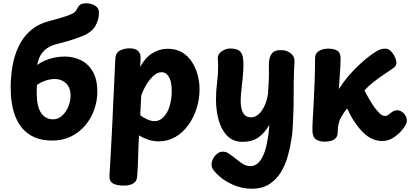

<svg xmlns="http://www.w3.org/2000/svg" viewBox="-20 -851 2510 1175"><path d="M298.9 9.2Q214.8 9.2 158.1 -29Q101.3 -67.2 73.3 -140.2Q45.3 -213.1 45.3 -315.1Q45.3 -378.8 56 -443.6Q66.7 -508.3 92.9 -565Q119.2 -621.7 165.4 -662.8Q211.6 -704 282 -722.2Q313.9 -730.9 338.6 -737.8Q363.2 -744.7 382.1 -751.1Q401 -757.4 414.2 -763.2Q427.3 -769 435.4 -775.4Q442.6 -780.9 447.7 -790Q452.9 -799.1 456.7 -805.9Q464.8 -819 475.6 -824.9Q486.3 -830.9 508.4 -830.9Q538.4 -830.9 562.1 -816.3Q585.7 -801.8 585.7 -773.2Q585.7 -732.2 564.2 -693.2Q542.8 -654.1 484.4 -630.2Q458.2 -619.8 434.8 -612Q411.4 -604.2 390.2 -598.1Q369 -592 350.6 -587.4Q332.2 -582.8 316.8 -578.7Q294.8 -572.4 272.6 -558.9Q250.3 -545.3 232.9 -520.2Q215.4 -495.1 207.8 -453.1Q229.6 -469.9 257.4 -481.5Q285.3 -493.1 315.7 -499.1Q346 -505 374.2 -505Q431 -505 476.5 -481.9Q522 -458.8 548.8 -411.3Q575.7 -363.9 575.7 -289.6Q575.7 -234 557 -180.8Q538.3 -127.7 502.5 -84.6Q466.7 -41.6 415.4 -16.2Q364.1 9.2 298.9 9.2ZM304 -120.7Q335.9 -120.7 360.3 -143.1Q384.8 -165.4 398.3 -199.1Q411.8 -232.7 411.8 -265.7Q411.8 -291.1 404.4 -310.3Q397 -329.4 383.6 -341.9Q370.1 -354.4 353.2 -360.9Q336.3 -367.3 317.1 -367.6Q300.8 -367.8 283 -364.2Q265.2 -360.7 246.3 -353.2Q227.3 -345.7 206.6 -331.9Q204.6 -310.1 204.8 -289.4Q205.1 -268.8 205.9 -252.1Q207.7 -212.1 219.7 -182.4Q231.8 -152.7 253.4 -136.7Q275.1 -120.7 304 -120.7Z M739 284.8Q693.9 284.8 670.7 271.2Q647.4 257.6 650 220.8Q653.8 163.3 656.7 107.8Q659.6 52.2 662.7 -3.7Q665.9 -59.6 668.4 -116.7Q670.9 -173.8 673.6 -233.8Q676.3 -293.8 679.6 -357.4Q682.8 -421 685.7 -489.9Q687.4 -528.2 713.9 -541.7Q740.3 -555.2 773.7 -555.2Q809.1 -555.2 824.7 -539.3Q840.2 -523.4 840.2 -504.1Q840.2 -490.4 839.7 -476.3Q839.2 -462.1 838 -441.9Q868.2 -498 912.3 -525.3Q956.4 -552.6 1006 -552.6Q1058 -552.6 1094.9 -530.2Q1131.8 -507.9 1155.2 -471.1Q1178.7 -434.2 1189.9 -390.9Q1201.2 -347.6 1201.2 -305.3Q1201.2 -245.4 1183.3 -188.3Q1165.4 -131.1 1132.4 -85.4Q1099.3 -39.7 1053.3 -12.8Q1007.3 14 950.3 14Q919.3 14 888.9 4.3Q858.6 -5.4 830.7 -22.7Q826.9 46.4 825.3 108.5Q823.8 170.6 819.8 226.4Q818 258.7 795.7 271.7Q773.4 284.8 739 284.8ZM926.6 -109.7Q947.8 -109.7 966.6 -122.5Q985.3 -135.3 999.8 -159.5Q1014.2 -183.7 1022.5 -218.5Q1030.8 -253.3 1030.8 -297.1Q1030.8 -320.9 1027.2 -341.1Q1023.6 -361.3 1015.9 -376.6Q1008.2 -391.8 996.7 -400.4Q985.2 -409 968.4 -409Q948.8 -409 929.7 -395.3Q910.7 -381.7 894.1 -360Q877.4 -338.3 864.6 -313.1Q851.7 -287.8 844.1 -265.1Q843.1 -235 841.3 -205.9Q839.6 -176.8 838.3 -146.4Q856.9 -131 880.8 -120.3Q904.7 -109.7 926.6 -109.7Z M1312.8 -494Q1311.8 -510.7 1322.9 -524.1Q1334.1 -537.4 1352.1 -545.8Q1370.1 -554.1 1388.1 -554.1Q1426.8 -554.1 1443.9 -540.7Q1461 -527.3 1465.4 -504.7Q1469.8 -482 1469.8 -455Q1469.8 -420 1465.8 -379.5Q1461.8 -339 1457.3 -300.5Q1452.8 -262 1452.8 -231Q1452.8 -207 1458.3 -184.3Q1463.8 -161.7 1477.5 -147.3Q1491.2 -133 1516.8 -133Q1534.2 -133 1550.6 -143.1Q1567 -153.1 1580.9 -172.2Q1594.8 -191.2 1605.1 -217.4Q1615.3 -243.6 1619.8 -275Q1622.8 -320.7 1624.3 -347.2Q1625.8 -373.8 1625.8 -389.1Q1625.8 -404.3 1625.8 -415Q1625.8 -429.1 1625.5 -441.6Q1625.2 -454 1625.8 -466.4Q1626.4 -478.9 1629.2 -491.8Q1635 -516.2 1650.8 -530.9Q1666.7 -545.7 1702.8 -543.9Q1720.2 -544.9 1738.9 -536.8Q1757.6 -528.8 1770.4 -513.3Q1783.2 -497.9 1782.2 -475L1779.2 -411Q1776.8 -356 1777.3 -279.5Q1777.8 -203 1773.8 -123Q1772.8 -92 1770.8 -61.5Q1768.8 -31 1763.8 -1Q1756.8 48 1742.1 101.5Q1727.4 155 1700.1 201Q1672.8 247 1629 275.5Q1585.2 304 1520.8 304Q1459.8 304 1402.9 278.4Q1346.1 252.8 1308.8 215.1Q1290.1 196.2 1282.4 183.8Q1274.8 171.4 1274.8 155.9Q1274.8 137.7 1284.4 119.5Q1294 101.3 1309.9 89.1Q1325.9 76.9 1343.9 76.9Q1348.9 76.9 1358.3 78.8Q1367.7 80.7 1375.8 86Q1407.8 107 1429.3 125.2Q1450.9 143.3 1470.3 154.5Q1489.8 165.7 1513.8 165.7Q1535.2 165.7 1555.2 150.2Q1575.1 134.8 1592 97.6Q1608.9 60.3 1618.8 -4Q1623 -26.7 1625 -47.9Q1627 -69.2 1628 -86.6Q1599.3 -36.3 1561.1 -9.7Q1522.9 17 1463.8 17Q1407.3 17 1371.6 -18.8Q1335.8 -54.6 1318.8 -114Q1301.8 -173.4 1301.8 -244Q1301.8 -294.6 1308.3 -344.5Q1314.8 -394.4 1314.8 -443Q1314.8 -456.3 1314.3 -469Q1313.8 -481.7 1312.8 -494Z M1964.2 15.8Q1935.9 15.8 1914.8 2.6Q1893.7 -10.6 1892.1 -46.9Q1891.3 -72.8 1893.8 -117.4Q1896.3 -162.1 1899.6 -220.9Q1902.8 -279.8 1905.4 -350Q1908 -420.2 1908.2 -497.2Q1908.2 -524.2 1931.5 -538.8Q1954.8 -553.4 1988.2 -553.4Q2025 -553.4 2045.1 -540.2Q2065.2 -527 2064.4 -491.9Q2063.4 -433.8 2059.2 -386.6Q2055 -339.3 2053.6 -305.9Q2080.6 -348.3 2111.4 -384.5Q2142.3 -420.7 2173.5 -450.1Q2204.7 -479.6 2232.7 -501.4Q2260.8 -523.3 2282.3 -536.2Q2297 -545.6 2310.4 -549.4Q2323.8 -553.3 2335.7 -553.3Q2358 -553.3 2373.5 -536.6Q2389 -519.9 2397.5 -500Q2406 -480.1 2406 -470Q2406.8 -448.6 2389 -435.8Q2371.2 -423 2345.8 -406Q2316.4 -386.9 2289.6 -367Q2262.7 -347.1 2242.5 -329.2Q2222.3 -311.3 2210.7 -298.2Q2219.8 -277.8 2238.2 -246.6Q2256.7 -215.4 2271.2 -194.2Q2283.3 -179.7 2293.7 -167.3Q2304.1 -155 2314.6 -148.2Q2325.1 -141.4 2335.2 -141.4Q2347.3 -141.4 2357.7 -149.5Q2368 -157.6 2378.2 -164.9Q2386.4 -171 2394.4 -173.6Q2402.3 -176.2 2412.2 -176.2Q2431 -176.2 2449.8 -158.5Q2468.6 -140.8 2469.6 -115.2Q2470.3 -100.6 2462.9 -86.9Q2455.4 -73.3 2442.3 -57Q2421.4 -31.4 2389.6 -9.8Q2357.7 11.8 2318.7 11.8Q2293.2 11.8 2268.6 3.1Q2244 -5.6 2221 -23.7Q2198 -41.9 2175.2 -70.1Q2158.2 -92.6 2146.8 -109.3Q2135.3 -126.1 2126.3 -144.1Q2117.2 -162 2104.4 -186.9Q2097.6 -179.8 2087.7 -166.1Q2077.9 -152.3 2069.2 -136.8Q2060.4 -121.3 2056.4 -108.4Q2049.1 -84.1 2047.9 -68.6Q2046.8 -53.1 2046.8 -40.7Q2046.8 -13.4 2027.2 1.2Q2007.7 15.8 1964.2 15.8Z"/></svg>

Font: Playpen Sans
Style: Regular
Weight: 400
Designer: Laura Meseguer, Veronika Burian, José Scaglione, Kostas Bartsokas, Vera Evstafieva, Tom Grace, Yorlmar Campos
Foundry: TypeTogether
Version: Version 2.000